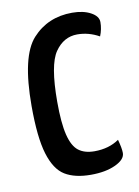

<svg xmlns="http://www.w3.org/2000/svg" viewBox="-66 -556 445 613"><g transform="rotate(-10 156.5 -250.0)"><path d="M285 -420Q251 -439 214 -439Q170 -439 142 -398.5Q114 -358 114 -238Q114 -169 123.5 -130.5Q133 -92 152.5 -77Q172 -62 204 -62Q251 -62 284 -85Q292 -56 292 -41Q292 -20 260 -5Q228 10 180 10Q128 10 96 -9.5Q64 -29 47.5 -83Q31 -137 31 -239Q31 -400 81 -455Q131 -510 210 -510Q246 -510 270 -497Q294 -484 294 -465Q294 -442 285 -420Z"/></g></svg>

Font: Yanone Kaffeesatz
Style: Regular
Weight: 400
Designer: Yanone (Cyrillic: Daniel Pouzeot & Huerta Tipografica)
Foundry: Yanone
Version: Version 1.100;PS 001.100;hotconv 1.0.70;makeotf.lib2.5.58329